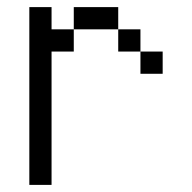

<svg xmlns="http://www.w3.org/2000/svg" viewBox="-20 -520 540 540"><path d="M62.5 -62.5H125V0H62.5ZM62.5 -125H125V-62.5H62.5ZM62.5 -187.5H125V-125H62.5ZM62.5 -250H125V-187.5H62.5ZM62.5 -312.5H125V-250H62.5ZM62.5 -375H125V-312.5H62.5ZM62.5 -437.5H125V-375H62.5ZM62.5 -500H125V-437.5H62.5ZM125 -437.5H187.5V-375H125ZM187.5 -500H250V-437.5H187.5ZM250 -500H312.5V-437.5H250ZM375 -375H437.5V-312.5H375ZM312.5 -437.5H375V-375H312.5Z"/></svg>

Font: ChillBitmapSE 16px
Style: Regular
Weight: 400
Designer: Designed by Warren2060
Foundry: ChillType
Version: Version 1.000